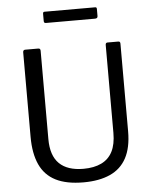

<svg xmlns="http://www.w3.org/2000/svg" viewBox="-62 -991 832 1052"><g transform="rotate(-5 354.5 -465.0)"><path d="M622 -247Q622 -158 591.5 -101Q561 -44 501 -17Q441 10 355 10Q261 10 202 -20Q143 -50 115 -111Q87 -172 87 -264V-728Q87 -742 99 -742H171Q183 -742 183 -729V-243Q183 -152 228 -108Q273 -64 361 -64Q419 -64 459.5 -83.5Q500 -103 520.5 -143Q541 -183 541 -246V-729Q541 -742 552 -742H611Q622 -742 622 -730V-247ZM510 -930V-891Q510 -878 495 -878H225Q219 -878 216.5 -881Q214 -884 214 -890V-929Q214 -940 222 -940H502Q510 -940 510 -930Z"/></g></svg>

Font: Libre Franklin
Style: Regular
Weight: 400
Designer: Pablo Impallari, Rodrigo Fuenzalida, Nhung Nguyen
Foundry: Impallari Type
Version: Version 3.000